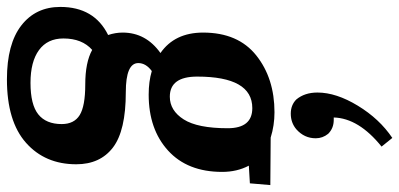

<svg xmlns="http://www.w3.org/2000/svg" viewBox="-320 -571 1152 554"><g transform="rotate(90 256.0 -294.0)"><path d="M303 -510Q341 -510 376 -499L513 -498L508 -439L457 -436Q475 -402 475 -359Q475 -259 413.5 -203Q352 -147 252 -147Q214 -147 184 -156Q161 -139 161 -117Q161 -81 245 -81Q356 -81 404.5 -44Q453 -7 453 62Q453 152 391 207Q329 262 208 262Q106 262 52.5 220.5Q-1 179 -1 108Q-1 10 80 -30Q73 -51 73 -72Q73 -139 132 -181Q73 -222 73 -304Q73 -405 139 -457.5Q205 -510 303 -510ZM223 36Q159 36 123 16Q90 45 90 99Q90 145 123.5 169.5Q157 194 218 194Q281 194 309 171.5Q337 149 337 104Q337 68 311 52Q285 36 223 36ZM349 -375Q349 -446 291 -446Q200 -446 200 -287Q200 -208 258 -208Q298 -208 323.5 -248Q349 -288 349 -375ZM352 -573Q333 -557 307 -557Q282 -557 266 -573Q246 -597 246 -634Q246 -688 284 -750.5Q322 -813 377 -850L402 -819Q320 -753 318 -681H325Q349 -681 365 -665Q378 -649 378 -629Q378 -596 352 -573Z"/></g></svg>

Font: Arsenal
Style: Bold Italic
Weight: 700
Italic angle: -9°
Designer: Andrij Shevchenko
Foundry: Stairsfor.com
Version: Version 1.000